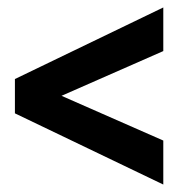

<svg xmlns="http://www.w3.org/2000/svg" viewBox="-20 -539 498 515"><path d="M20 -235V-327L418 -519V-402L145 -282L418 -162V-44Z"/></svg>

Font: Gemunu Libre ExtraBold
Style: Regular
Weight: 800
Designer: Puspanada Ekanayake, Sola Matas, Pathum Egodawatta, Kosala Senevirathne
Foundry: mooniak
Version: Version 1.100